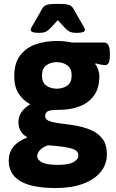

<svg xmlns="http://www.w3.org/2000/svg" viewBox="-20 -738 586 970"><path d="M176 -572Q135 -572 135 -587Q135 -592 138.5 -598.5Q142 -605 148 -615L192 -692Q200 -707 213.5 -712.5Q227 -718 258 -718H286Q317 -718 331 -712Q345 -706 352 -692L396 -615Q402 -605 405.5 -598.5Q409 -592 409 -587Q409 -572 368 -572Q342 -572 330 -579Q318 -586 308 -597L272 -636L236 -597Q226 -586 214 -579Q202 -572 176 -572ZM262 212Q141 212 82.5 177Q24 142 24 74Q24 -7 115 -42L116 -46Q95 -57 84 -76.5Q73 -96 73 -121Q73 -149 89 -172Q105 -195 133 -211Q96 -231 74 -265.5Q52 -300 52 -353Q52 -418 81 -457Q110 -496 159 -513.5Q208 -531 267 -531Q287 -531 306.5 -529Q326 -527 344 -523H505Q535 -523 535 -473V-456Q535 -409 511 -409Q505 -409 488 -412Q471 -415 463 -418L461 -414Q470 -404 476 -386.5Q482 -369 482 -353Q482 -293 455 -255.5Q428 -218 381.5 -200.5Q335 -183 278 -183Q232 -183 220 -175Q208 -167 208 -151Q208 -134 230.5 -126Q253 -118 289 -114Q325 -110 365 -103Q404 -96 439.5 -81Q475 -66 497.5 -37Q520 -8 520 42Q520 93 488 131.5Q456 170 398 191Q340 212 262 212ZM267 -290Q298 -290 320 -305.5Q342 -321 342 -357Q342 -392 320 -408Q298 -424 267 -424Q236 -424 214 -408Q192 -392 192 -357Q192 -321 214 -305.5Q236 -290 267 -290ZM273 95Q325 95 350.5 81.5Q376 68 376 46Q376 23 342 12.5Q308 2 222 -4Q196 5 182 20Q168 35 168 50Q168 70 193 82.5Q218 95 273 95Z"/></svg>

Font: Asap
Style: Bold
Weight: 700
Designer: Pablo Cosgaya
Foundry: Omnibus-Type
Version: Version 3.001; ttfautohint (v1.8.3)